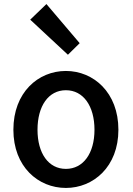

<svg xmlns="http://www.w3.org/2000/svg" viewBox="-20 -914 654 947"><path d="M305 13C441 13 564 -92 564 -274C564 -458 441 -564 305 -564C168 -564 46 -458 46 -274C46 -92 168 13 305 13ZM305 -81C219 -81 165 -158 165 -274C165 -391 219 -469 305 -469C391 -469 446 -391 446 -274C446 -158 391 -81 305 -81ZM315 -644 373 -701 209 -894 129 -817Z"/></svg>

Font: Noto Sans Japanese Medium
Style: Regular
Weight: 500
Designer: Ryoko NISHIZUKA (kana & ideographs); Paul D. Hunt (Latin, Greek & Cyrillic); Wenlong ZHANG (bopomofo); Sandoll Communica
Foundry: Adobe Systems Incorporated
Version: Version 1.000;PS 1;hotconv 1.0.78;makeotf.lib2.5.61930